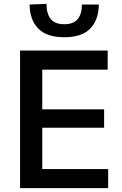

<svg xmlns="http://www.w3.org/2000/svg" viewBox="-20 -975 634 995"><path d="M84 0V-713H538V-614H199V-408.5H519.5V-313H199V-99H540.5V0ZM312.5 -782Q221.5 -782 177.8 -827.5Q134 -873 133.5 -951.5L221 -955Q221 -904 242.8 -876.8Q264.5 -849.5 312.5 -849.5Q361 -849.5 382.8 -876.2Q404.5 -903 404.5 -951.5H492Q491.5 -873 448.2 -827.5Q405 -782 312.5 -782Z"/></svg>

Font: Commissioner Medium
Style: Regular
Weight: 500
Designer: Kostas Bartsokas
Foundry: Kostas Bartsokas
Version: Version 1.000; ttfautohint (v1.8.3)